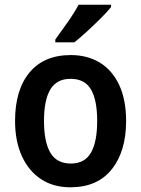

<svg xmlns="http://www.w3.org/2000/svg" viewBox="-20 -786 600 816"><path d="M516 -272Q516 -143 455 -66.5Q394 10 279 10Q207 10 154.5 -24.5Q102 -59 73 -122.5Q44 -186 44 -272Q44 -404 105.5 -478Q167 -552 281 -552Q351 -552 404 -520Q457 -488 486.5 -425Q516 -362 516 -272ZM167 -272Q167 -183 194 -137Q221 -91 281 -91Q340 -91 366.5 -137Q393 -183 393 -272Q393 -361 366.5 -406Q340 -451 280 -451Q221 -451 194 -406Q167 -361 167 -272ZM452 -756Q437 -737 409 -709Q381 -681 350.5 -653Q320 -625 296 -606H215V-618Q239 -651 267.5 -691.5Q296 -732 314 -766H452Z"/></svg>

Font: Noto Sans Telugu SemiCondensed SemiBold
Style: Regular
Weight: 600
Width: 4
Designer: Jelle Bosma - Monotype Design Team
Foundry: Monotype Imaging Inc.
Version: Version 2.005; ttfautohint (v1.8.4.7-5d5b)